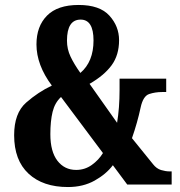

<svg xmlns="http://www.w3.org/2000/svg" viewBox="-20 -744 724 774"><path d="M254 10Q315 10 361.5 -16Q408 -42 435 -78L493 0H672V-53H664Q648 -53 629.5 -58.5Q611 -64 597 -82L512 -187Q534 -250 547 -311Q557 -357 581.5 -365Q606 -373 633 -373H650V-427H462V-382Q462 -309 452 -249L341 -406Q400 -440 430 -481Q460 -522 460 -582Q460 -638 421 -681Q382 -724 297 -724Q212 -724 169.5 -681Q127 -638 127 -565Q127 -482 189 -399Q134 -373 85.5 -330.5Q37 -288 37 -199Q37 -98 95 -44Q153 10 254 10ZM304 -450Q279 -485 264.5 -515.5Q250 -546 250 -580Q250 -665 305 -665Q357 -665 357 -581Q357 -495 304 -450ZM287 -59Q240 -59 211.5 -96Q183 -133 183 -203Q183 -256 192 -293Q201 -330 226 -353L395 -127Q378 -99 350 -79Q322 -59 287 -59Z"/></svg>

Font: Noto Serif ExtraCondensed Extra
Style: Regular
Weight: 800
Width: 3
Designer: Monotype Design Team
Foundry: Monotype Imaging Inc.
Version: Version 1.002